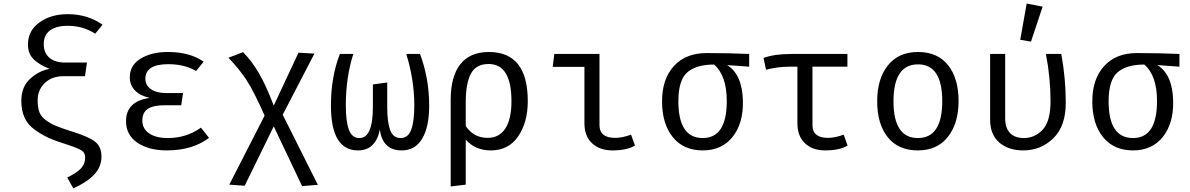

<svg xmlns="http://www.w3.org/2000/svg" viewBox="-20 -828 6640 1071"><path d="M357 -749Q469 -749 552 -690L511 -640Q444 -684 358 -684Q293 -684 258.5 -658Q224 -632 224 -582Q224 -533 255.5 -506Q287 -479 343 -479H465L454 -403H335Q269 -403 229.5 -364.5Q190 -326 190 -269Q190 -229 199.5 -203Q209 -177 236 -157.5Q263 -138 293 -125.5Q323 -113 380 -95Q474 -66 510 -38Q546 -10 546 45Q546 101 507.5 143.5Q469 186 389 223L355 162Q406 138 430.5 112.5Q455 87 455 51Q455 25 437 12.5Q419 0 362 -19Q297 -39 256 -57Q215 -75 175.5 -103Q136 -131 117.5 -171Q99 -211 99 -265Q99 -345 149 -389.5Q199 -434 257 -444Q202 -465 169 -496Q136 -527 136 -580Q136 -657 200 -703Q264 -749 357 -749Z M991 -241H901Q834 -241 804 -220.5Q774 -200 774 -155Q774 -110 812 -84Q850 -58 916 -58Q1020 -58 1101 -116L1146 -59Q1054 11 910 11Q810 11 746.5 -32Q683 -75 683 -152Q683 -263 815 -282Q761 -294 732.5 -324Q704 -354 704 -397Q704 -464 764.5 -501Q825 -538 916 -538Q1039 -538 1116 -484L1074 -432Q1009 -470 919 -470Q791 -470 791 -389Q791 -352 822 -330.5Q853 -309 907 -309H1001Z M1557 -188 1753 203 1665 210 1507 -123 1345 208 1259 202 1456 -183Q1396 -319 1355 -381.5Q1314 -444 1254 -506L1336 -537Q1385 -487 1424 -420.5Q1463 -354 1507 -239L1645 -534L1734 -529Z M2323 -527Q2374 -390 2374 -239Q2374 -120 2335 -54.5Q2296 11 2221 11Q2114 11 2099 -105Q2075 11 1977 11Q1826 11 1826 -239Q1826 -400 1876 -527H1951Q1909 -398 1909 -239Q1909 -152 1926 -105Q1943 -58 1985 -58Q2060 -58 2060 -231V-357L2140 -368V-230Q2140 -147 2156.5 -102.5Q2173 -58 2214 -58Q2257 -58 2274 -105Q2291 -152 2291 -239Q2291 -384 2246 -527Z M2707 -538Q2924 -538 2924 -264Q2924 -146 2870.5 -67.5Q2817 11 2718 11Q2631 11 2578 -49V202L2494 212V-271Q2494 -402 2548 -470Q2602 -538 2707 -538ZM2705 -471Q2636 -471 2607 -417.5Q2578 -364 2578 -257V-125Q2622 -59 2700 -59Q2765 -59 2799 -111.5Q2833 -164 2833 -264Q2833 -471 2705 -471Z M3240 -455H3063L3072 -527H3324V-130Q3324 -59 3411 -59Q3453 -59 3500 -77L3522 -16Q3476 11 3397 11Q3325 11 3282.5 -29Q3240 -69 3240 -140Z M4159 -527V-456L4036 -465Q4121 -412 4124 -265Q4127 -141 4067 -65Q4007 11 3900 11Q3793 11 3733 -63Q3673 -137 3673 -263Q3673 -387 3739 -459.5Q3805 -532 3922 -532Q4049 -532 4159 -527ZM3900 -58Q4034 -58 4034 -264Q4034 -407 3963 -468Q3865 -468 3814.5 -425Q3764 -382 3764 -263Q3764 -58 3900 -58Z M4686 -77 4708 -16Q4662 11 4583 11Q4512 11 4470 -29Q4428 -69 4428 -140V-456H4383Q4319 -456 4253 -439L4239 -505Q4300 -527 4395 -527H4707V-456H4512V-130Q4512 -59 4598 -59Q4639 -59 4686 -77Z M5327 -264Q5327 -140 5267.5 -64.5Q5208 11 5100 11Q4991 11 4932 -62.5Q4873 -136 4873 -263Q4873 -388 4932.5 -463Q4992 -538 5101 -538Q5210 -538 5268.5 -464.5Q5327 -391 5327 -264ZM5101 -469Q4964 -469 4964 -263Q4964 -58 5100 -58Q5236 -58 5236 -264Q5236 -469 5101 -469Z M5707 -808 5796 -791 5731 -596 5671 -606ZM5900 -527Q5925 -390 5925 -255Q5925 -124 5855.5 -56.5Q5786 11 5688 11Q5605 11 5554 -33Q5503 -77 5503 -161V-527H5587V-169Q5587 -114 5614 -86Q5641 -58 5691 -58Q5753 -58 5796.5 -105Q5840 -152 5840 -263Q5840 -396 5814 -527Z M6559 -527V-456L6436 -465Q6521 -412 6524 -265Q6527 -141 6467 -65Q6407 11 6300 11Q6193 11 6133 -63Q6073 -137 6073 -263Q6073 -387 6139 -459.5Q6205 -532 6322 -532Q6449 -532 6559 -527ZM6300 -58Q6434 -58 6434 -264Q6434 -407 6363 -468Q6265 -468 6214.5 -425Q6164 -382 6164 -263Q6164 -58 6300 -58Z"/></svg>

Font: Fira Mono
Style: Regular
Weight: 400
Designer: Carrois Corporate & Edenspiekermann AG
Foundry: Carrois Corporate GbR & Edenspiekermann AG
Version: Version 3.206;PS 003.206;hotconv 1.0.70;makeotf.lib2.5.58329